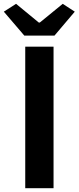

<svg xmlns="http://www.w3.org/2000/svg" viewBox="-41 -984 411 1004"><path d="M86 -798H244L350 -923L287 -964L167 -866H162L43 -964L-21 -923ZM91 0H239V-740H91Z"/></svg>

Font: Spoqa Han Sans Neo Bold
Style: Bold
Weight: 700
Designer: [Spoqa Han Sans Neo] Dong-huui Kim  Younghwa Kang  Yujin Lee  [Noto Sans] Ryoko NISHIZUKA  (kana & ideographs); Paul D. 
Foundry: Spoqa (http://www.spoqa-han-sans.com)
Version: Version 1.000